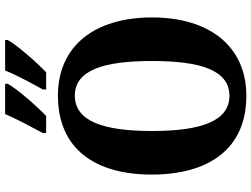

<svg xmlns="http://www.w3.org/2000/svg" viewBox="-136 -835 981 749"><g transform="rotate(-90 354.5 -460.5)"><path d="M380 -784V-771H447C487 -809 554 -886 573 -921V-931H454C436 -886 405 -829 380 -784ZM210 -784V-771H277C316 -809 384 -886 402 -921V-931H284C265 -886 234 -829 210 -784ZM355 10C551 10 661 -137 661 -358C661 -580 551 -725 356 -725C148 -725 48 -580 48 -359C48 -137 148 10 355 10ZM355 -56C256 -56 218 -168 218 -358C218 -548 256 -659 356 -659C455 -659 491 -548 491 -358C491 -168 455 -56 355 -56Z"/></g></svg>

Font: Noto Serif Khmer Condensed ExtraBold
Style: Regular
Weight: 800
Width: 3
Designer: Danh Hong and the Monotype Design Team
Foundry: Monotype Imaging Inc.
Version: Version 2.004